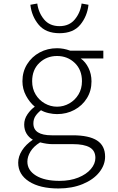

<svg xmlns="http://www.w3.org/2000/svg" viewBox="-20 -814 666 1087"><path d="M83 107Q83 72 104.5 38Q126 4 166 -23Q143 -36 130 -58Q117 -80 117 -109Q117 -140 135.5 -167Q154 -194 177 -210Q148 -234 127.5 -272Q107 -310 107 -354Q107 -408 133.5 -450.5Q160 -493 204.5 -517Q249 -541 303 -541Q340 -541 378 -527H565V-483H437Q464 -464 481 -429.5Q498 -395 498 -353Q498 -300 472 -258Q446 -216 401.5 -192Q357 -168 303 -168Q281 -168 256 -173.5Q231 -179 212 -190Q192 -174 180.5 -156.5Q169 -139 169 -115Q169 -48 273 -48H391Q484 -48 529.5 -18.5Q575 11 575 73Q575 120 542 161.5Q509 203 448.5 228Q388 253 311 253Q206 253 144.5 213.5Q83 174 83 107ZM520 80Q520 39 488 20.5Q456 2 392 2H275Q246 2 207 -8Q170 15 152.5 44Q135 73 135 101Q135 150 183.5 180Q232 210 317 210Q377 210 423 191.5Q469 173 494.5 143Q520 113 520 80ZM444 -354Q444 -419 403 -458Q362 -497 303 -497Q244 -497 203 -458Q162 -419 162 -354Q162 -312 181.5 -279.5Q201 -247 233.5 -228.5Q266 -210 303 -210Q340 -210 372.5 -228.5Q405 -247 424.5 -279.5Q444 -312 444 -354ZM152 -787 191 -794Q198 -742 229.5 -704Q261 -666 317 -666Q372 -666 403.5 -704Q435 -742 442 -794L481 -787Q474 -722 434.5 -674Q395 -626 317 -626Q239 -626 199 -674Q159 -722 152 -787Z"/></svg>

Font: Nebula Sans Light
Style: Regular
Weight: 300
Designer: Paul D. Hunt for Adobe (as Source Sans)
Foundry: Nebula Entertainment & Broadcasting LLC
Version: Version 1.010